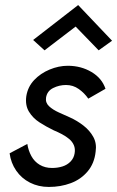

<svg xmlns="http://www.w3.org/2000/svg" viewBox="-20 -730 463 759"><path d="M88 -161Q92 -135 104 -113Q116 -91 137 -78.5Q158 -66 186 -66Q208 -66 227 -72Q246 -78 259 -91.5Q272 -105 275 -124Q278 -142 272 -156Q266 -170 253.5 -180.5Q241 -191 225 -199.5Q209 -208 192 -215Q163 -229 136.5 -246Q110 -263 94.5 -288.5Q79 -314 84 -350Q90 -387 115 -413.5Q140 -440 176 -455Q212 -470 248 -470Q300 -470 341.5 -445.5Q383 -421 397 -379L329 -340Q314 -362 291.5 -378Q269 -394 241 -394Q214 -394 190 -382Q166 -370 162 -344Q159 -324 174 -310Q189 -296 212.5 -285.5Q236 -275 256 -266Q285 -253 310 -233.5Q335 -214 349 -188.5Q363 -163 358 -130Q353 -84 326.5 -52.5Q300 -21 260 -6Q220 9 173 9Q132 9 98.5 -8Q65 -25 44 -55.5Q23 -86 18 -124ZM156 -531 111 -572 289 -710 423 -569 370 -531 279 -625Z"/></svg>

Font: Jost
Style: Italic
Weight: 400
Italic angle: -5°
Version: Version 3.710